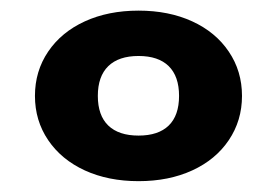

<svg xmlns="http://www.w3.org/2000/svg" viewBox="-20 -779 513 356"><path d="M44.8 -601.2Q44.8 -647.1 69.3 -683.3Q93.8 -719.5 137.3 -739.4Q180.8 -759.3 236.9 -759.3Q293 -759.3 336.4 -739.4Q379.8 -719.5 404.2 -683.3Q428.7 -647.1 428.7 -601.2Q428.7 -555.4 404.2 -519.1Q379.8 -482.9 336.4 -463Q293 -443.1 236.9 -443.1Q180.8 -443.1 137.3 -463Q93.8 -483 69.3 -519.2Q44.8 -555.4 44.8 -601.2ZM312 -601.2Q312 -637.5 292.8 -656.4Q273.6 -675.2 236.9 -675.2Q200.2 -675.2 180.8 -656.4Q161.4 -637.5 161.4 -601.2Q161.4 -564.9 180.8 -546.2Q200.2 -527.6 236.9 -527.6Q273.6 -527.6 292.8 -546.2Q312 -564.9 312 -601.2Z"/></svg>

Font: Unbounded Variable
Style: Regular
Weight: 400
Designer: Luke Prowse, Jean-Baptiste Morizot, Fátima Lázaro, Florian Runge
Foundry: NaN
Version: Version 1.600;FEAKit 1.0